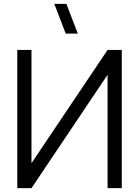

<svg xmlns="http://www.w3.org/2000/svg" viewBox="-20 -980 724 1000"><path d="M144 0H70V-720H144V-130L540.3 -720H614.3V0H540.3V-590.7ZM385.3 -805H322.3L262.7 -960H325.7Z"/></svg>

Font: Manrope Variable Light
Style: Regular
Weight: 200
Designer: Mikhail Sharanda
Foundry: Mikhail Sharanda
Version: Version 4.505